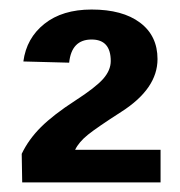

<svg xmlns="http://www.w3.org/2000/svg" viewBox="-20 -716 373 397"><path d="M25.9 -338.9 24.9 -397.9Q39.1 -427.7 64.9 -453.4Q90.8 -479 135.3 -507.8Q177.7 -535.2 193.4 -553Q209 -570.8 209 -589.8Q209 -634.3 169.4 -634.3Q127.9 -634.3 123 -586.4L28.3 -588.9Q34.7 -637.2 71.8 -666.7Q108.9 -696.3 169.4 -696.3Q233.4 -696.3 269.5 -669.2Q305.7 -642.1 305.7 -593.8Q305.7 -532.7 231 -484.9Q180.7 -452.6 161.9 -437.5Q143.1 -422.4 135.3 -406.2H312V-338.9Z"/></svg>

Font: Liberation Sans
Style: Bold
Weight: 700
Designer: Steve Matteson
Foundry: Ascender Corporation
Version: Version 2.1.5